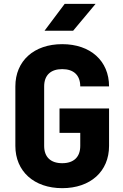

<svg xmlns="http://www.w3.org/2000/svg" viewBox="-20 -970 640 1000"><path d="M212 -810H361L478 -950H317ZM304 10C451 10 548 -77 548 -210V-405H290V-278H398V-210C398 -152 364 -120 304 -120C244 -120 210 -152 210 -210V-520C210 -578 244 -610 304 -610C364 -610 398 -578 398 -520H548C548 -653 451 -740 304 -740C157 -740 60 -653 60 -520V-210C60 -78 157 10 304 10Z"/></svg>

Font: JetBrains Mono ExtraBold
Style: Regular
Weight: 800
Monospace: yes
Designer: Philipp Nurullin, Konstantin Bulenkov
Foundry: JetBrains
Version: Version 2.305